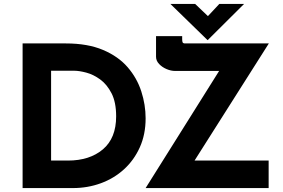

<svg xmlns="http://www.w3.org/2000/svg" viewBox="-20 -957 1438 977"><path d="M95 0V-736H315Q426 -736 504 -703Q582 -670 629.5 -615Q677 -560 699 -492Q721 -424 721 -355Q721 -273 691.5 -207.5Q662 -142 611 -95.5Q560 -49 493 -24.5Q426 0 351 0ZM240 -140H326Q436 -140 503.5 -197Q571 -254 571 -365Q571 -437 547.5 -482.5Q524 -528 489.5 -553Q455 -578 419 -587.5Q383 -597 358 -597H240ZM721 0 1095 -596H871Q850 -596 827.5 -605.5Q805 -615 789.5 -631.5Q774 -648 774 -668V-773H907V-759Q907 -741 912 -738Q917 -735 929 -736Q935 -736 939 -736H1348L970 -140H1347V0ZM973 -937 1038 -875 1096 -937H1222L1037 -753H1036L847 -937Z"/></svg>

Font: Reem Kufi
Style: Bold
Weight: 700
Designer: Khaled Hosny
Version: Version 1.001